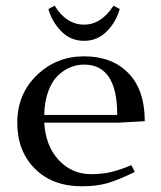

<svg xmlns="http://www.w3.org/2000/svg" viewBox="-20 -651 570 678"><path d="M276.9 -452.1Q375.5 -452.1 433.3 -392.8Q491.2 -333.5 491.2 -223.1L397.9 -217.8H136.2Q141.1 -135.3 187.5 -85.7Q233.9 -36.1 300.8 -36.1Q341.8 -36.1 374 -43.9Q406.2 -51.8 443.8 -67.9L456.1 -43.9Q397.5 -15.1 359.4 -4.2Q321.3 6.8 269 6.8Q165.5 6.8 103.3 -55.2Q41 -117.2 41 -217.8Q41 -318.4 109.9 -385.3Q178.7 -452.1 276.9 -452.1ZM136.2 -245.1H394Q394 -422.9 276.9 -422.9Q252 -422.9 228.5 -413.3Q205.1 -403.8 184.3 -384Q163.6 -364.3 150.4 -328.4Q137.2 -292.5 136.2 -245.1ZM150.9 -619.1 172.9 -630.9Q214.4 -564 276.9 -564Q337.4 -564 380.9 -630.9L402.8 -619.1Q390.6 -574.7 357.7 -540.8Q324.7 -506.8 276.9 -506.8Q229 -506.8 196 -540.8Q163.1 -574.7 150.9 -619.1Z"/></svg>

Font: Dehuti
Style: Bold
Weight: 700
Version: Version 1.2